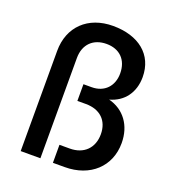

<svg xmlns="http://www.w3.org/2000/svg" viewBox="-134 -846 868 952"><g transform="rotate(20 300.0 -370.0)"><path d="M407 -390C481 -410 525 -470 525 -551C525 -670 436 -740 301 -740C169 -740 82 -656 82 -529V0H186V-529C186 -601 231 -645 301 -645C370 -645 414 -602 414 -530C414 -464 372 -418 304 -418H261V-330H306C381 -330 427 -286 427 -214C427 -142 381 -95 306 -95H252V0H314C449 0 539 -85 539 -208C539 -302 488 -369 407 -390Z"/></g></svg>

Font: Tekne LDO SemiBold
Style: Regular
Weight: 600
Monospace: yes
Designer: Alessio Laiso, Mario Rullo, Paolo Rosset
Foundry: Alessio Laiso
Version: Version 1.000;hotconv 1.0.109;makeotfexe 2.5.65596